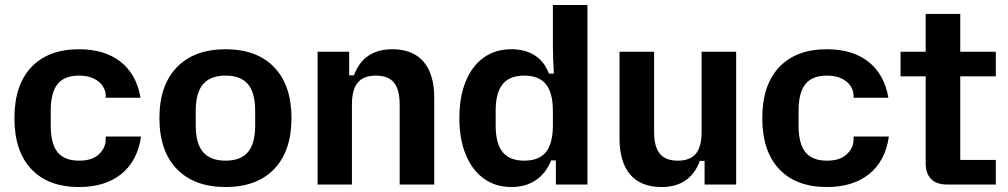

<svg xmlns="http://www.w3.org/2000/svg" viewBox="-20 -742 4055 772"><path d="M38 -267Q38 -400 106 -472Q174 -544 298 -544Q401 -544 465 -493.5Q529 -443 545 -349H405V-359Q405 -376 394 -394.5Q383 -413 358.5 -425.5Q334 -438 298 -438Q239 -438 211.5 -404Q184 -370 184 -297V-237Q184 -164 211.5 -130Q239 -96 298 -96Q351 -96 378 -122Q405 -148 405 -181V-193H547Q533 -95 468 -42.5Q403 10 298 10Q174 10 106 -62Q38 -134 38 -267Z M621 -267Q621 -399 691 -471.5Q761 -544 887 -544Q1013 -544 1082.5 -471.5Q1152 -399 1152 -267Q1152 -135 1082.5 -62.5Q1013 10 887 10Q761 10 691 -62.5Q621 -135 621 -267ZM887 -96Q948 -96 977 -130.5Q1006 -165 1006 -238V-296Q1006 -369 977 -403.5Q948 -438 887 -438Q826 -438 796.5 -403.5Q767 -369 767 -296V-238Q767 -165 796.5 -130.5Q826 -96 887 -96Z M1257 -534H1384V-439H1403Q1442 -544 1557 -544Q1640 -544 1683 -494Q1726 -444 1726 -348V0H1587V-322Q1587 -382 1564 -410Q1541 -438 1491 -438Q1442 -438 1418.5 -410Q1395 -382 1395 -322V0H1257Z M1827 -267Q1827 -352 1852.5 -414.5Q1878 -477 1925 -510.5Q1972 -544 2036 -544Q2093 -544 2131.5 -518.5Q2170 -493 2187 -446H2207Q2203 -515 2203 -561V-722H2342V0H2215V-97H2196Q2176 -46 2135 -18Q2094 10 2036 10Q1973 10 1926 -23.5Q1879 -57 1853 -119.5Q1827 -182 1827 -267ZM2088 -96Q2147 -96 2175 -130.5Q2203 -165 2203 -237V-297Q2203 -369 2175 -403.5Q2147 -438 2088 -438Q2029 -438 2001 -403.5Q1973 -369 1973 -297V-237Q1973 -165 2001 -130.5Q2029 -96 2088 -96Z M2471 -186V-534H2610V-212Q2610 -152 2633 -124Q2656 -96 2705 -96Q2755 -96 2778 -124Q2801 -152 2801 -212V-534H2940V0H2813V-95H2794Q2755 10 2640 10Q2557 10 2514 -40Q2471 -90 2471 -186Z M3045 -267Q3045 -400 3113 -472Q3181 -544 3305 -544Q3408 -544 3472 -493.5Q3536 -443 3552 -349H3412V-359Q3412 -376 3401 -394.5Q3390 -413 3365.5 -425.5Q3341 -438 3305 -438Q3246 -438 3218.5 -404Q3191 -370 3191 -297V-237Q3191 -164 3218.5 -130Q3246 -96 3305 -96Q3358 -96 3385 -122Q3412 -148 3412 -181V-193H3554Q3540 -95 3475 -42.5Q3410 10 3305 10Q3181 10 3113 -62Q3045 -134 3045 -267Z M3702 -86V-435H3601V-534H3702V-686H3841V-534H3984V-435H3841V-99H3984V0H3788Q3746 0 3724 -22Q3702 -44 3702 -86Z"/></svg>

Font: Mozilla Text BETA
Style: Bold
Weight: 700
Designer: Studio DRAMA
Foundry: Studio DRAMA
Version: Version 0.100